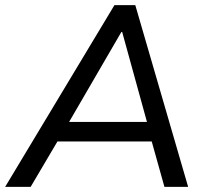

<svg xmlns="http://www.w3.org/2000/svg" viewBox="-46 -725 804 745"><path d="M-26 0 398 -705H479L684 0H592L536 -200L573 -176H144L191 -200L73 0ZM425 -601 210 -231 189 -252H552L530 -231L428 -601Z"/></svg>

Font: Mulish ExtraLight Medium
Style: Italic
Weight: 500
Italic angle: -9°
Version: Version 3.603